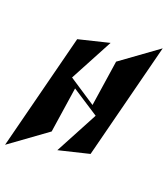

<svg xmlns="http://www.w3.org/2000/svg" viewBox="-335 -1267 1475 1709"><g transform="rotate(30 403.0 -412.5)"><path d="M106 -825 20 310 320 0 309 -436 589 -317 447 119 720 0 806 -1135 506 -825 517 -386 237 -507 380 -945Z"/></g></svg>

Font: Chaingun
Style: Ita
Weight: 400
Version: Version 0.91